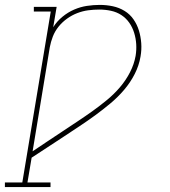

<svg xmlns="http://www.w3.org/2000/svg" viewBox="-74 -548 694 783"><path d="M132 215H-54V196H17L133 -501H64V-520H157L143 -437Q158 -461 180.5 -479.5Q203 -498 228.5 -509Q254 -520 280.5 -524Q307 -528 333 -528Q360 -528 386 -522.5Q412 -517 434 -503.5Q456 -490 470.5 -469Q485 -448 492.5 -423.5Q500 -399 502 -372Q504 -345 499 -317Q493 -281 475.5 -246.5Q458 -212 432.5 -182Q407 -152 376.5 -126.5Q346 -101 314.5 -78Q283 -55 250.5 -33.5Q218 -12 185.5 9.5Q153 31 120 52.5Q87 74 55 95L38 196H132ZM59 69Q90 48 121 27.5Q152 7 182 -13Q212 -33 243 -53.5Q274 -74 304 -95.5Q334 -117 362.5 -140.5Q391 -164 415 -192Q439 -220 456 -253Q473 -286 479 -320Q483 -344 481.5 -368Q480 -392 473 -414.5Q466 -437 453 -455.5Q440 -474 421 -486.5Q402 -499 378.5 -504Q355 -509 331 -509Q308 -509 285.5 -506Q263 -503 241 -494.5Q219 -486 199.5 -472Q180 -458 165 -439.5Q150 -421 141.5 -399Q133 -377 129 -355Z"/></svg>

Font: Iosevka HT Thin Extended
Style: Italic
Weight: 100
Width: 7
Italic angle: -9°
Monospace: yes
Designer: Belleve Invis
Foundry: Belleve Invis
Version: Version 32.3.0; ttfautohint (v1.8.4)